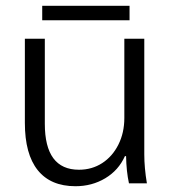

<svg xmlns="http://www.w3.org/2000/svg" viewBox="-20 -634 590 664"><path d="M66 -209V-500H135V-206Q135 -47 253 -47Q298 -47 333.5 -70Q369 -93 389.5 -134Q410 -175 410 -226V-500H479V-100Q479 -54 488 0H426Q417 -41 416 -94H412Q390 -45 344 -17.5Q298 10 241 10Q155 10 110.5 -45.5Q66 -101 66 -209ZM126 -614H428V-564H126Z"/></svg>

Font: Sarabun Light
Style: Regular
Weight: 300
Designer: Suppakit Chalermlarp | Katatrad Co.,Ltd.
Foundry: Cadson Demak Co.,Ltd.
Version: Version 1.000; ttfautohint (v1.6)